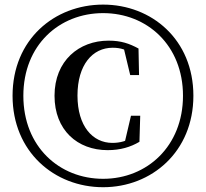

<svg xmlns="http://www.w3.org/2000/svg" viewBox="-20 -779 877 818"><path d="M419.4 18.6C625.9 18.6 803.9 -132.6 803.9 -371C803.9 -610.4 625.9 -759.4 419.4 -759.4C211.5 -759.4 33.5 -610.4 33.5 -371C33.5 -132.6 211.5 18.6 419.4 18.6ZM419.4 -17.2C232.6 -17.2 79.5 -154.3 79.5 -371C79.5 -587.2 232.6 -723.1 419.4 -723.1C606.5 -723.1 759.6 -586.2 759.6 -371C759.6 -156.8 606.8 -17.2 419.4 -17.2ZM438.6 -139.3C492.6 -139.3 536.3 -152.4 574.1 -174.9L577.4 -285.8H538L509.1 -162.7L554.2 -201.3C523.4 -177.5 490 -170.2 458.7 -170.2C375.1 -170.2 310.1 -241 310.1 -372C310.1 -502.8 374.1 -575.6 459.9 -575.6C494.1 -575.6 520.2 -567.5 550.5 -544L504.4 -585.8L534.7 -459.3H572.4L570.1 -572.3C530.8 -593.6 495.9 -605.8 442.2 -605.8C316.9 -605.8 212.3 -520.6 212.3 -371C212.3 -224.2 310.4 -139.3 438.6 -139.3Z"/></svg>

Font: Source Han Serif CN VF
Style: Regular
Weight: 250
Designer: Ryoko NISHIZUKA 西塚涼子 (kana & ideographs); Frank Grießhammer (Latin, Greek & Cyrillic); Wenlong ZHANG 张文龙 (bopomofo); San
Foundry: Adobe
Version: Version 2.002;hotconv 1.1.0;makeotfexe 2.6.0